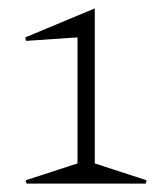

<svg xmlns="http://www.w3.org/2000/svg" viewBox="-20 -436 391 456"><path d="M205.1 -47.9 328.1 -7.8 326.2 0H43L41 -7.8L164.1 -47.9V-347.2L42 -338.9L40 -347.2L205.1 -416Z"/></svg>

Font: Halibut Thin
Style: Regular
Weight: 250
Designer: Matteo Maggi
Foundry: Collletttivo
Version: Version 3.080 | FøM Fix